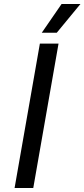

<svg xmlns="http://www.w3.org/2000/svg" viewBox="-20 -944 424 964"><path d="M383.8 -923.8 265.1 -779.8H189.9L289.1 -923.8ZM273.9 -725.1 147 0H53.2L180.2 -725.1Z"/></svg>

Font: Stilu
Style: Italic
Weight: 400
Italic angle: -10°
Designer: Genilson Lima Santos
Foundry: Genilson Lima Santos
Version: Version 1.200;PS 001.200;hotconv 1.0.88;makeotf.lib2.5.64775